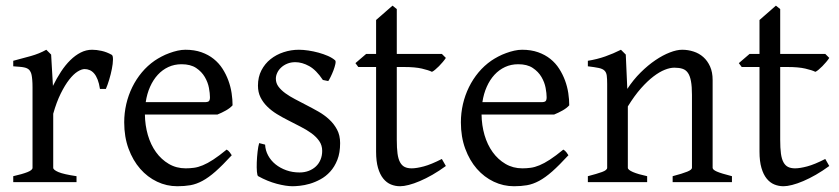

<svg xmlns="http://www.w3.org/2000/svg" viewBox="-20 -645 2971 680"><path d="M376 -450.7Q380.4 -447.8 380.1 -433.6Q379.9 -419.4 376.2 -400.9Q372.6 -382.3 366.7 -362.8Q360.8 -343.3 355 -330.1H334Q331.1 -349.6 325.7 -363.3Q320.3 -377 313.2 -385Q306.2 -393.1 297.6 -396.7Q289.1 -400.4 279.8 -400.4Q269 -400.4 254.6 -391.4Q240.2 -382.3 225.1 -363Q210 -343.8 195.1 -313.7Q180.2 -283.7 168.5 -242.2V-50.8Q168.5 -43.5 186.8 -35.6Q205.1 -27.8 251 -21V0H26.9V-21Q59.1 -28.3 77.1 -35.4Q95.2 -42.5 95.2 -50.8V-335Q95.2 -351.1 94.2 -362.1Q93.3 -373 91.8 -379.9Q90.3 -386.7 88.1 -390.6Q85.9 -394.5 84 -397Q80.6 -400.4 76.4 -402.6Q72.3 -404.8 65.7 -406.2Q59.1 -407.7 49.8 -408.4Q40.5 -409.2 26.9 -410.2V-429.7Q58.6 -438 89.1 -446.5Q119.6 -455.1 144 -468.8L161.1 -451.7L167.5 -340.8Q180.7 -367.7 196 -391.1Q211.4 -414.6 229 -431.9Q246.6 -449.2 265.9 -459Q285.2 -468.8 306.2 -468.8Q321.8 -468.8 339.8 -464.8Q357.9 -460.9 376 -450.7Z M623 -417.5Q597.7 -417.5 576.4 -407.7Q555.2 -397.9 538.8 -380.1Q522.5 -362.3 511.5 -337.6Q500.5 -313 496.1 -283.2H705.1Q716.3 -283.2 720 -286.9Q723.6 -290.5 723.6 -300.8Q723.6 -314 720 -333.7Q716.3 -353.5 705.3 -372.3Q694.3 -391.1 674.6 -404.3Q654.8 -417.5 623 -417.5ZM803.7 -272Q794.9 -262.2 780.3 -253.9Q765.6 -245.6 750 -239.3H493.2Q493.7 -201.2 503.7 -166.7Q513.7 -132.3 532.5 -106.2Q551.3 -80.1 577.9 -64.5Q604.5 -48.8 637.7 -48.8Q652.8 -48.8 667.2 -50.8Q681.6 -52.7 698.2 -59.6Q714.8 -66.4 735.1 -79.6Q755.4 -92.8 782.7 -115.2Q789.1 -111.8 793.7 -105.5Q798.3 -99.1 800.8 -95.2Q768.1 -59.6 743.4 -37.8Q718.8 -16.1 697 -4.4Q675.3 7.3 654.1 11Q632.8 14.6 607.9 14.6Q570.3 14.6 536.4 -1.5Q502.4 -17.6 476.6 -47.1Q450.7 -76.7 435.3 -118.4Q419.9 -160.2 419.9 -211.9Q419.9 -244.6 427.2 -276.4Q434.6 -308.1 448.5 -336.4Q462.4 -364.7 482.4 -388.7Q502.4 -412.6 527.8 -430.2Q538.6 -437.5 552 -444.6Q565.4 -451.7 580.1 -457Q594.7 -462.4 609.1 -465.6Q623.5 -468.8 636.7 -468.8Q668.5 -468.8 693.4 -460Q718.3 -451.2 736.8 -436.3Q755.4 -421.4 768.1 -401.6Q780.8 -381.8 788.8 -359.9Q796.9 -337.9 800.3 -315.2Q803.7 -292.5 803.7 -272Z M1184.6 -138.2Q1184.6 -103.5 1174.8 -78.9Q1165 -54.2 1149.4 -37.1Q1133.8 -20 1114.7 -9.8Q1095.7 0.5 1077.1 5.9Q1058.6 11.2 1042.2 12.9Q1025.9 14.6 1016.6 14.6Q993.2 14.6 960.2 5.9Q927.2 -2.9 894.5 -21Q891.1 -22.5 889.9 -36.9Q888.7 -51.3 889.4 -70.1Q890.1 -88.9 892.3 -107.9Q894.5 -127 897.9 -138.2L918.9 -132.8Q919.9 -112.3 929.7 -94.2Q939.5 -76.2 955.8 -63Q972.2 -49.8 993.9 -42Q1015.6 -34.2 1041 -34.2Q1058.6 -34.2 1073.2 -39.8Q1087.9 -45.4 1098.6 -55.4Q1109.4 -65.4 1115.2 -79.6Q1121.1 -93.8 1121.1 -110.8Q1121.1 -130.4 1110.6 -145.5Q1100.1 -160.6 1083 -173.1Q1065.9 -185.5 1044.2 -196.5Q1022.5 -207.5 1000 -219.2Q979.5 -229.5 960.4 -241.2Q941.4 -252.9 926.5 -267.6Q911.6 -282.2 902.6 -300.3Q893.6 -318.4 893.6 -341.8Q893.6 -372.1 905.8 -395.8Q918 -419.4 938.2 -435.5Q958.5 -451.7 984.6 -460.2Q1010.7 -468.8 1038.6 -468.8Q1053.7 -468.8 1072 -466.1Q1090.3 -463.4 1108.2 -458.5Q1126 -453.6 1141.6 -446.8Q1157.2 -439.9 1167 -431.2Q1169.9 -428.2 1167.7 -418Q1165.5 -407.7 1160.9 -395.5Q1156.2 -383.3 1150.9 -372.6Q1145.5 -361.8 1142.6 -357.9L1123.5 -361.8Q1100.1 -397 1075 -410.9Q1049.8 -424.8 1025.9 -424.8Q1009.8 -424.8 997.1 -419.4Q984.4 -414.1 975.3 -405.5Q966.3 -397 961.7 -386.7Q957 -376.5 957 -366.2Q957 -350.6 966.3 -338.1Q975.6 -325.7 990.7 -314.7Q1005.9 -303.7 1025.1 -293.7Q1044.4 -283.7 1064.9 -272.9Q1085.9 -262.2 1107.4 -250Q1128.9 -237.8 1146 -221.9Q1163.1 -206.1 1173.8 -185.8Q1184.6 -165.5 1184.6 -138.2Z M1559.1 -57.1Q1535.2 -39.6 1511.7 -26.1Q1488.3 -12.7 1467 -3.7Q1445.8 5.4 1427.7 10Q1409.7 14.6 1397 14.6Q1379.9 14.6 1364.5 8.3Q1349.1 2 1337.4 -12.5Q1325.7 -26.9 1318.8 -50.3Q1312 -73.7 1312 -107.9V-407.7H1249L1238.8 -421.4L1276.9 -454.1H1312V-574.2L1370.1 -625L1385.3 -612.8V-454.1H1544.9L1559.1 -439.9Q1554.7 -433.1 1548.1 -425.3Q1541.5 -417.5 1534.7 -410.6Q1527.8 -403.8 1521.2 -398.2Q1514.6 -392.6 1509.8 -390.6Q1498 -396.5 1474.1 -402.1Q1450.2 -407.7 1410.6 -407.7H1385.3V-149.9Q1385.3 -120.6 1387.9 -101.1Q1390.6 -81.5 1397 -70.1Q1403.3 -58.6 1413.3 -53.7Q1423.3 -48.8 1438 -48.8Q1455.1 -48.8 1481 -55.7Q1506.8 -62.5 1544.9 -82Z M1815.4 -417.5Q1790 -417.5 1768.8 -407.7Q1747.6 -397.9 1731.2 -380.1Q1714.8 -362.3 1703.9 -337.6Q1692.9 -313 1688.5 -283.2H1897.5Q1908.7 -283.2 1912.4 -286.9Q1916 -290.5 1916 -300.8Q1916 -314 1912.4 -333.7Q1908.7 -353.5 1897.7 -372.3Q1886.7 -391.1 1866.9 -404.3Q1847.2 -417.5 1815.4 -417.5ZM1996.1 -272Q1987.3 -262.2 1972.7 -253.9Q1958 -245.6 1942.4 -239.3H1685.5Q1686 -201.2 1696 -166.7Q1706.1 -132.3 1724.9 -106.2Q1743.7 -80.1 1770.3 -64.5Q1796.9 -48.8 1830.1 -48.8Q1845.2 -48.8 1859.6 -50.8Q1874 -52.7 1890.6 -59.6Q1907.2 -66.4 1927.5 -79.6Q1947.8 -92.8 1975.1 -115.2Q1981.4 -111.8 1986.1 -105.5Q1990.7 -99.1 1993.2 -95.2Q1960.4 -59.6 1935.8 -37.8Q1911.1 -16.1 1889.4 -4.4Q1867.7 7.3 1846.4 11Q1825.2 14.6 1800.3 14.6Q1762.7 14.6 1728.8 -1.5Q1694.8 -17.6 1668.9 -47.1Q1643.1 -76.7 1627.7 -118.4Q1612.3 -160.2 1612.3 -211.9Q1612.3 -244.6 1619.6 -276.4Q1627 -308.1 1640.9 -336.4Q1654.8 -364.7 1674.8 -388.7Q1694.8 -412.6 1720.2 -430.2Q1731 -437.5 1744.4 -444.6Q1757.8 -451.7 1772.5 -457Q1787.1 -462.4 1801.5 -465.6Q1815.9 -468.8 1829.1 -468.8Q1860.8 -468.8 1885.7 -460Q1910.6 -451.2 1929.2 -436.3Q1947.8 -421.4 1960.4 -401.6Q1973.1 -381.8 1981.2 -359.9Q1989.3 -337.9 1992.7 -315.2Q1996.1 -292.5 1996.1 -272Z M2362.3 0V-21Q2397.5 -30.3 2414.1 -37.1Q2430.7 -43.9 2430.7 -50.8V-309.1Q2430.7 -338.9 2427.2 -357.4Q2423.8 -376 2416.5 -386.7Q2409.2 -397.5 2397.2 -401.4Q2385.3 -405.3 2368.2 -405.3Q2353 -405.3 2334.5 -397.9Q2315.9 -390.6 2294.7 -374.5Q2273.4 -358.4 2250.2 -332.3Q2227.1 -306.2 2203.6 -268.1V-50.8Q2203.6 -43.5 2221.9 -35.6Q2240.2 -27.8 2272 -21V0H2062V-21Q2094.2 -29.3 2112.3 -35.9Q2130.4 -42.5 2130.4 -50.8V-347.2Q2130.4 -366.2 2128.9 -377.4Q2127.4 -388.7 2120.8 -395Q2114.3 -401.4 2100.6 -404.3Q2086.9 -407.2 2062 -410.2V-429.7Q2095.2 -435.1 2123.5 -445.1Q2151.9 -455.1 2179.2 -468.8L2196.3 -451.7L2201.7 -330.1Q2223.1 -362.8 2249 -388.4Q2274.9 -414.1 2301.3 -431.9Q2327.6 -449.7 2352.3 -459.2Q2377 -468.8 2396 -468.8Q2417 -468.8 2436.5 -462.4Q2456.1 -456.1 2470.9 -442.9Q2485.8 -429.7 2494.9 -409.4Q2503.9 -389.2 2503.9 -361.8V-50.8Q2503.9 -43.9 2518.8 -37.4Q2533.7 -30.8 2572.3 -21V0Z M2917 -57.1Q2893.1 -39.6 2869.6 -26.1Q2846.2 -12.7 2825 -3.7Q2803.7 5.4 2785.6 10Q2767.6 14.6 2754.9 14.6Q2737.8 14.6 2722.4 8.3Q2707 2 2695.3 -12.5Q2683.6 -26.9 2676.8 -50.3Q2669.9 -73.7 2669.9 -107.9V-407.7H2606.9L2596.7 -421.4L2634.8 -454.1H2669.9V-574.2L2728 -625L2743.2 -612.8V-454.1H2902.8L2917 -439.9Q2912.6 -433.1 2906 -425.3Q2899.4 -417.5 2892.6 -410.6Q2885.7 -403.8 2879.2 -398.2Q2872.6 -392.6 2867.7 -390.6Q2856 -396.5 2832 -402.1Q2808.1 -407.7 2768.6 -407.7H2743.2V-149.9Q2743.2 -120.6 2745.8 -101.1Q2748.5 -81.5 2754.9 -70.1Q2761.2 -58.6 2771.2 -53.7Q2781.2 -48.8 2795.9 -48.8Q2813 -48.8 2838.9 -55.7Q2864.7 -62.5 2902.8 -82Z"/></svg>

Font: Gentium Plus CyrE
Style: Regular
Weight: 400
Designer: J. Victor Gaultney, Annie Olsen, Iska Routamaa, Becca Hirsbrunner
Foundry: SIL International
Version: Version 5.000